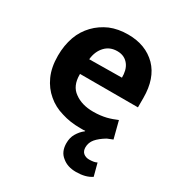

<svg xmlns="http://www.w3.org/2000/svg" viewBox="-165 -598 848 910"><g transform="rotate(30 259.5 -143.0)"><path d="M485 -263V-211H168V-207C168 -166 181 -136 208 -117C235 -97 269 -87 311 -87C338 -87 361 -90 382 -95C402 -100 420 -107 437 -114L461 -21L431 -9C409 4 392 18 381 31C370 44 364 60 364 77C364 90 368 101 376 108C384 115 395 119 408 119C417 119 425 118 432 117C438 116 444 114 450 111L468 179C446 194 418 201 383 201C352 201 327 193 307 176C286 160 276 136 276 105C276 86 280 68 289 53C298 38 309 24 324 13V10C319 11 315 11 310 11H296C260 11 226 6 195 -4C163 -13 135 -28 112 -48C88 -68 69 -93 55 -124C41 -155 34 -191 34 -234C34 -272 40 -307 51 -338C62 -369 79 -395 100 -417C121 -439 146 -456 175 -469C204 -481 237 -487 273 -487C338 -487 389 -467 428 -428C466 -389 485 -334 485 -263ZM171 -293 349 -295C349 -308 348 -320 345 -332C342 -344 337 -355 330 -364C323 -373 315 -380 305 -385C295 -390 283 -393 268 -393C241 -393 219 -384 202 -366C185 -348 174 -324 171 -293Z"/></g></svg>

Font: Holmes&Hills Bold
Style: Bold
Weight: 500
Designer: Noopur Datye, Girish Dalvi, Yashodeep Gholap, Pallavi Karambelkar
Foundry: Ek Type
Version: ""